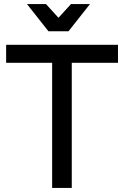

<svg xmlns="http://www.w3.org/2000/svg" viewBox="-20 -919 607 939"><path d="M315 -766H217L112 -899H205L266 -832L327 -899H420ZM10 -700H557V-612H331V0H235V-612H10Z"/></svg>

Font: Montserrat arm
Style: Regular
Weight: 400
Designer: Julieta Ulanovsky
Foundry: Julieta Ulanovsky
Version: Version 6.000;PS 006.000;hotconv 1.0.88;makeotf.lib2.5.64775